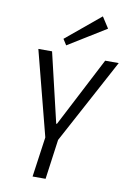

<svg xmlns="http://www.w3.org/2000/svg" viewBox="-101 -1000 721 1061"><g transform="rotate(10 259.5 -469.5)"><path d="M68 -700H145L237 -310H241L443 -700H519L263 -224H191ZM196 -262H268L232 0H159ZM428 -877 216 -746 195 -779 388 -939Z"/></g></svg>

Font: Pathway Extreme SemiCondensed Light
Style: Italic
Weight: 300
Width: 4
Italic angle: -8°
Version: Version 1.001;gftools[0.9.26]